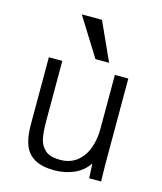

<svg xmlns="http://www.w3.org/2000/svg" viewBox="-120 -896 839 992"><g transform="rotate(15 300.0 -400.5)"><path d="M86.5 -188V-550H158.5V-228Q158.5 -171 165.8 -135Q173 -99 199.2 -76Q225.5 -53 278.5 -53Q334 -53 370.2 -83Q406.5 -113 423 -160Q439.5 -207 439.5 -260V-550H511.5V-119Q511.5 -65.5 513 -18L513.5 0H449.5L445.5 -78Q417 -35 368.8 -14Q320.5 7 264.5 7Q197.5 7 158.2 -15.8Q119 -38.5 102.8 -81Q86.5 -123.5 86.5 -188ZM193.5 -808H301.5L394.5 -603H321.5Z"/></g></svg>

Font: JuliaMono Light
Style: Regular
Weight: 300
Monospace: yes
Designer: cormullion
Foundry: corm
Version: Version 0.054; ttfautohint (v1.8.4)